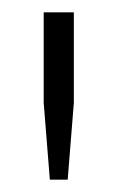

<svg xmlns="http://www.w3.org/2000/svg" viewBox="-20 -706 202 312"><path d="M61 -414 51 -539V-686H100V-539L90 -414Z"/></svg>

Font: Archivo SemiCondensed Thin
Style: Regular
Weight: 250
Width: 4
Designer: Hector Gatti
Foundry: Omnibus-Type
Version: Version 2.001